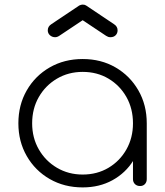

<svg xmlns="http://www.w3.org/2000/svg" viewBox="-20 -810 719 836"><path d="M340 6Q260 6 196.5 -30.5Q133 -67 96.5 -130.5Q60 -194 60 -273Q60 -353 96.5 -416.5Q133 -480 196.5 -516.5Q260 -553 340 -553Q420 -553 483 -516.5Q546 -480 582.5 -416.5Q619 -353 619 -273L594 -233Q594 -165 560.5 -111Q527 -57 470 -25.5Q413 6 340 6ZM340 -50Q403 -50 452.5 -79.5Q502 -109 530.5 -159.5Q559 -210 559 -273Q559 -337 530.5 -387.5Q502 -438 452.5 -467.5Q403 -497 340 -497Q278 -497 228 -467.5Q178 -438 149 -387.5Q120 -337 120 -273Q120 -210 149 -159.5Q178 -109 228 -79.5Q278 -50 340 -50ZM590 0Q576 0 567.5 -8.5Q559 -17 559 -30V-213L578 -273H619V-30Q619 -17 611 -8.5Q603 0 590 0ZM220 -648Q207 -648 197.5 -656.5Q188 -665 188 -678Q188 -695 204 -705L325 -786Q333 -790 340 -790Q345 -790 348.5 -789Q352 -788 355 -786L476 -705Q492 -695 492 -678Q492 -665 483.5 -656.5Q475 -648 461 -648Q455 -648 451 -649.5Q447 -651 442 -654L340 -722L238 -654Q229 -648 220 -648Z"/></svg>

Font: ComfortaaLight
Style: Regular
Weight: 300
Designer: Johan Aakerlund
Foundry: Johan Aakerlund
Version: Version 3.104; ttfautohint (v1.8.1.43-b0c9)